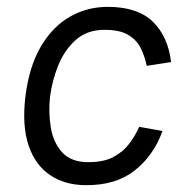

<svg xmlns="http://www.w3.org/2000/svg" viewBox="-20 -530 527 560"><path d="M230 10Q170 10 126.5 -19Q83 -48 63.5 -105.5Q44 -163 54 -248Q65 -336 99 -394Q133 -452 183.5 -481Q234 -510 294 -510Q381 -510 425.5 -467Q470 -424 479 -349L408 -338Q402 -367 390 -390.5Q378 -414 353.5 -428.5Q329 -443 285 -443Q234 -443 201 -413.5Q168 -384 150 -339.5Q132 -295 126 -248Q121 -204 128 -159.5Q135 -115 161 -86Q187 -57 238 -57Q283 -57 311.5 -72.5Q340 -88 357.5 -111.5Q375 -135 386 -160L454 -148Q428 -76 372.5 -32.5Q317 11 230 10Z"/></svg>

Font: Haskoy
Style: Italic
Weight: 400
Designer: Ertekin Erdin
Foundry: Ertekin Erdin
Version: Version 2.000; ttfautohint (v1.8.4.7-5d5b)